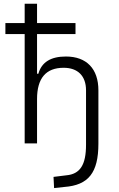

<svg xmlns="http://www.w3.org/2000/svg" viewBox="-20 -752 626 1007"><path d="M109.4 0H174.3V-232.4C174.3 -342.3 221.2 -396.5 314 -396.5C387.7 -396.5 431.2 -354 431.2 -278.3V7.3C431.2 112.3 400.4 161.1 327.6 167.5L260.7 175.8L263.7 234.4L317.9 228.5C443.4 219.2 496.1 154.3 496.1 1.5V-278.3C496.1 -391.1 434.1 -455.6 325.7 -455.6C246.1 -455.6 198.2 -425.8 181.2 -365.2H174.3V-573.2H376V-630.9H174.3V-732.4H109.4V-630.9H8.3V-573.2H109.4Z"/></svg>

Font: Cascadia Mono Light
Style: Regular
Weight: 300
Monospace: yes
Designer: Aaron Bell
Foundry: Saja Typeworks
Version: Version 2404.023